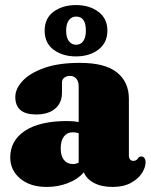

<svg xmlns="http://www.w3.org/2000/svg" viewBox="-20 -727 596 759"><path d="M20.5 -104.5Q20.5 -171.5 78.8 -210Q137 -248.5 245.5 -248.5Q271.5 -248.5 291 -244.5V-386.5Q291 -405 281.8 -416Q272.5 -427 257 -427Q243.5 -427 234.2 -420Q225 -413 225 -401V-360Q225 -320.5 198 -297.5Q171 -274.5 122.5 -274.5Q40.5 -274.5 40.5 -344Q40.5 -375.5 68.8 -406.5Q97 -437.5 153.8 -458Q210.5 -478.5 296 -478.5Q395 -478.5 442.2 -440.8Q489.5 -403 489.5 -336.5V-112Q489.5 -103 494 -97Q498.5 -91 507.5 -91Q520 -91 527 -103.5Q532 -108.5 538.5 -108.5Q546.5 -108.5 551 -102Q555.5 -95.5 555.5 -86Q555.5 -65 540.8 -42.2Q526 -19.5 497 -3.8Q468 12 425 12Q381 12 351.2 -4Q321.5 -20 311.5 -46Q287.5 -18 248 -3Q208.5 12 164.5 12Q99.5 12 60 -21Q20.5 -54 20.5 -104.5ZM220 -140.5Q220 -110 233.2 -94.2Q246.5 -78.5 268 -78.5Q280 -78.5 291 -84V-200.5Q280.5 -204 267 -204Q245.5 -204 232.8 -187.5Q220 -171 220 -140.5ZM280 -504Q228 -504 192.2 -530.2Q156.5 -556.5 156.5 -606Q156.5 -655 192.2 -681Q228 -707 280 -707Q334 -707 369.2 -680.2Q404.5 -653.5 404.5 -606Q404.5 -558 369.2 -531Q334 -504 280 -504ZM281 -661.5Q263.5 -661.5 252.5 -647.5Q241.5 -633.5 241.5 -606Q241.5 -578.5 252.5 -564.2Q263.5 -550 281 -550Q299 -550 309.2 -564.5Q319.5 -579 319.5 -606Q319.5 -661.5 281 -661.5Z"/></svg>

Font: Fraunces 72pt Soft Black
Style: Regular
Weight: 900
Version: Version 1.000;[b76b70a41]